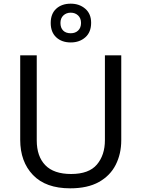

<svg xmlns="http://www.w3.org/2000/svg" viewBox="-20 -1015 771 1045"><path d="M640 -252Q640 -178 610 -118.5Q580 -59 518.5 -24.5Q457 10 362 10Q229 10 159.5 -62.5Q90 -135 90 -254V-714H180V-251Q180 -164 226.5 -116Q273 -68 367 -68Q464 -68 507.5 -119.5Q551 -171 551 -252V-714H640ZM365 -784Q316 -784 286 -812Q256 -840 256 -890Q256 -940 286 -967.5Q316 -995 365 -995Q412 -995 444 -967.5Q476 -940 476 -891Q476 -840 444.5 -812Q413 -784 365 -784ZM365 -834Q390 -834 405.5 -849Q421 -864 421 -890Q421 -916 405 -931Q389 -946 365 -946Q341 -946 325 -931Q309 -916 309 -890Q309 -864 323.5 -849Q338 -834 365 -834Z"/></svg>

Font: Noto Sans Sundanese
Style: Regular
Weight: 400
Designer: Monotype Design Team (Regular), Sérgio L. Martins (other weights)
Foundry: Monotype Imaging Inc.
Version: Version 2.003